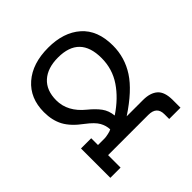

<svg xmlns="http://www.w3.org/2000/svg" viewBox="-190 -873 1022 1022"><g transform="rotate(-45 321.0 -362.0)"><path d="M318 -218Q396 -270 440.5 -336Q485 -402 485 -484Q485 -650 323 -650Q244 -650 199.5 -610Q155 -570 155 -495Q155 -410 235 -345Q272 -315 293 -286.5Q314 -258 318 -218ZM575 -488Q575 -398 526 -322.5Q477 -247 360 -170H483Q537 -170 566 -144.5Q595 -119 595 -58V0H510V-36Q510 -94 447 -94H144V0H67V-221H144V-170H196Q203 -170 222 -174Q241 -178 249 -183Q248 -212 233 -239Q218 -266 173 -300Q113 -344 88.5 -389.5Q64 -435 64 -497Q64 -602 134 -663Q204 -724 323 -724Q438 -724 506.5 -664Q575 -604 575 -488Z"/></g></svg>

Font: Noto Sans Armenian
Style: Regular
Weight: 400
Designer: Monotype Design Team
Foundry: Monotype Imaging Inc.
Version: Version 2.040;GOOG;noto-fonts:20170220:a8a215d2e889